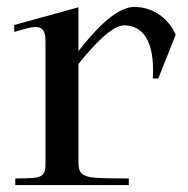

<svg xmlns="http://www.w3.org/2000/svg" viewBox="-20 -533 542 553"><path d="M420 -307H436L486 -433C467 -478 422 -513 367 -513C306 -513 236 -423 206 -386V-512L21 -461V-441C77 -457 111 -471 111 -415V-59C111 -18 92 -20 24 -19V0H351V-19C237 -20 206 -16 206 -63V-349C250 -403 302 -460 338 -460C388 -460 427 -419 420 -307Z"/></svg>

Font: Ortica Linear
Style: Regular
Weight: 400
Designer: Benedetta Bovani
Foundry: Collletttivo
Version: Version 2.000;Glyphs 3.1.2 (3151)